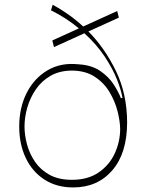

<svg xmlns="http://www.w3.org/2000/svg" viewBox="-20 -793 627 824"><path d="M490.1 -717.3 359.4 -658Q429.3 -587.4 477.3 -489Q525.2 -390.6 525.6 -267Q525.2 -134.9 461.8 -61.8Q398.4 11.4 294 11.4Q222.7 11.4 170.6 -22.4Q118.6 -56.1 90.6 -115.1Q62.5 -174 62.5 -250Q62.5 -331 94.6 -394.4Q126.8 -457.7 184.3 -491.5Q241.8 -525.2 316.8 -517Q373.2 -513.8 410 -488.6Q446.7 -463.4 467.9 -430.6Q489 -397.7 498.6 -372.2H505.7Q500.4 -405.5 481.9 -452.2Q463.4 -498.9 429.2 -550.4Q394.9 -601.9 342.3 -650.2L211.6 -590.9L204.5 -619.3L318.5 -671.2Q293 -692.5 263 -712.2Q233 -731.9 198.9 -748.6L206 -772.7Q239 -755 272.4 -731.5Q305.8 -708.1 337 -679.3L483 -745.7ZM288.4 -21.3Q358 -21.3 403.9 -53.3Q449.9 -85.2 472.7 -135.1Q495.4 -185 495.7 -238.6Q495.4 -272 484.7 -314.6Q474.1 -357.2 450.3 -397.4Q426.5 -437.5 386.7 -463.6Q346.9 -489.7 288.4 -490.1Q235.4 -489.7 197.1 -467.7Q158.7 -445.7 134.1 -409.8Q109.4 -373.9 97.3 -332Q85.2 -290.1 85.2 -250Q85.2 -212.7 96.1 -172.8Q106.9 -132.8 130.5 -98.4Q154.1 -63.9 193 -42.6Q231.9 -21.3 288.4 -21.3Z"/></svg>

Font: Inter UI Thin
Style: Regular
Weight: 100
Designer: Rasmus Andersson
Foundry: rsms
Version: 3.2;8d6f07862